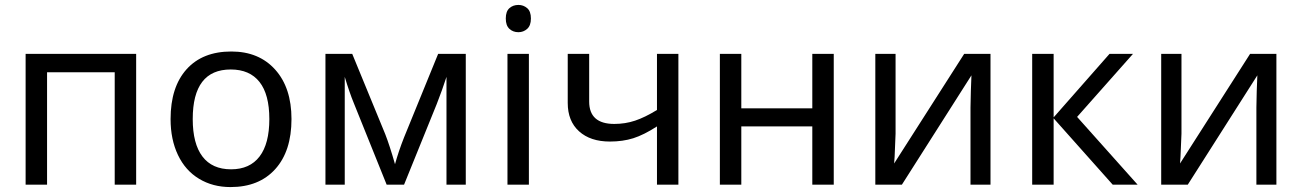

<svg xmlns="http://www.w3.org/2000/svg" viewBox="-20 -757 5338 787"><path d="M172.9 0H85V-536.1H538.1V0H450.2V-460.9H172.9Z M1174.8 -269Q1174.8 -137.7 1108.4 -64Q1042 9.8 924.8 9.8Q852.1 9.8 795.9 -24.2Q739.7 -58.1 709.5 -121.6Q679.2 -185.1 679.2 -269Q679.2 -399.9 744.6 -472.9Q810.1 -545.9 928.2 -545.9Q1041.5 -545.9 1108.2 -471.4Q1174.8 -397 1174.8 -269ZM770 -269Q770 -168 809.8 -115.5Q849.6 -63 927.2 -63Q1003.9 -63 1043.9 -115.5Q1084 -168 1084 -269Q1084 -370.1 1043.7 -421.1Q1003.4 -472.2 925.8 -472.2Q770 -472.2 770 -269Z M1599.1 -84Q1613.8 -137.2 1636.2 -193.8L1775.9 -536.1H1889.2V0H1810.1V-441.9Q1793 -388.7 1770 -330.1L1636.2 0H1564.9L1431.2 -332Q1421.4 -355.5 1411.9 -383.3Q1402.3 -411.1 1393.1 -441.9V0H1314V-536.1H1423.8L1559.1 -207Q1577.1 -161.1 1599.1 -84Z M2147.9 0H2060.1V-536.1H2147.9ZM2053.2 -681.2Q2053.2 -710.4 2068.1 -723.6Q2083 -736.8 2105 -736.8Q2125.5 -736.8 2140.9 -723.6Q2156.2 -710.4 2156.2 -681.2Q2156.2 -652.3 2140.9 -638.7Q2125.5 -625 2105 -625Q2083 -625 2068.1 -638.7Q2053.2 -652.3 2053.2 -681.2Z M2395 -536.1V-340.8Q2395 -249 2498 -249Q2543 -249 2583.3 -262.5Q2623.5 -275.9 2672.9 -306.2V-536.1H2760.7V0H2672.9V-238.8Q2619.1 -204.1 2575.9 -190.4Q2532.7 -176.8 2480 -176.8Q2399.9 -176.8 2353.5 -218.8Q2307.1 -260.7 2307.1 -335V-536.1Z M3018.6 -536.1V-313H3309.6V-536.1H3397.5V0H3309.6V-238.8H3018.6V0H2930.7V-536.1Z M3650.9 -536.1V-209L3647 -114.3L3645 -86.9L3932.1 -536.1H4040V0H3958V-315.9L3959.5 -383.8L3961.9 -448.2L3676.8 0H3567.9V-536.1Z M4527.8 -536.1H4624L4395 -277.8L4643.1 0H4541L4298.8 -272V0H4210.9V-536.1H4298.8V-275.9Z M4822.8 -536.1V-209L4818.8 -114.3L4816.9 -86.9L5104 -536.1H5211.9V0H5129.9V-315.9L5131.3 -383.8L5133.8 -448.2L4848.6 0H4739.7V-536.1Z"/></svg>

Font: Noto Sans Southeast Asian
Style: Regular
Weight: 400
Designer: Monotype Design Team
Foundry: Monotype Imaging Inc.
Version: Version 1.06 uh; ttfautohint (v1.4.1)